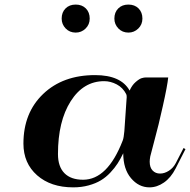

<svg xmlns="http://www.w3.org/2000/svg" viewBox="-20 -806 828 836"><path d="M248.5 -725.1Q248.5 -752.4 265.4 -769.3Q282.2 -786.1 309.6 -786.1Q336.9 -786.1 353.8 -769.3Q370.6 -752.4 370.6 -725.1Q370.6 -699.2 352.5 -681.6Q334.5 -664.1 309.6 -664.1Q283.2 -664.1 265.9 -682.1Q248.5 -700.2 248.5 -725.1ZM478 -725.1Q478 -752.4 494.9 -769.3Q511.7 -786.1 539.1 -786.1Q566.4 -786.1 583.3 -769.3Q600.1 -752.4 600.1 -725.1Q600.1 -699.2 582 -681.6Q564 -664.1 539.1 -664.1Q512.7 -664.1 495.4 -682.1Q478 -700.2 478 -725.1ZM615.7 -468.8H712.4Q709 -433.1 688.7 -342.8Q668.5 -252.4 656.7 -210.9L634.3 -125Q631.8 -111.3 631.8 -102.1Q631.8 -76.7 644.5 -63.5Q657.2 -50.3 676.8 -50.3Q696.3 -50.3 715.3 -62.5Q734.4 -74.7 745.6 -96.2L779.3 -161.6L787.6 -156.7L744.6 -72.3Q724.1 -32.2 693.8 -11.2Q663.6 9.8 630.9 9.8Q584 9.8 550.3 -30.3Q516.6 -70.3 516.6 -138.7Q504.9 -114.3 492.2 -94.5Q479.5 -74.7 460.4 -54.4Q441.4 -34.2 419.2 -20.8Q397 -7.3 366 1.2Q335 9.8 298.8 9.8Q201.2 9.8 141.6 -42.7Q82 -95.2 82 -180.7Q82 -314.9 168 -397Q253.9 -479 394 -479Q506.8 -479 544.4 -411.6Q554.7 -435.1 570.8 -449Q586.9 -462.9 597.2 -465.8Q607.4 -468.8 615.7 -468.8ZM529.3 -396.5Q515.1 -424.3 488.3 -438.5Q461.4 -452.6 433.6 -452.6Q343.3 -452.6 287.8 -365.2Q232.4 -277.8 232.4 -135.3Q232.4 -80.6 260.5 -52Q288.6 -23.4 341.8 -23.4Q448.2 -23.4 514.2 -193.8Q519 -205.6 521.5 -235.4L530.3 -363.3Q531.7 -377.9 531.7 -383.3Q531.7 -392.6 529.3 -396.5Z"/></svg>

Font: QumpellkaNo12
Style: Regular
Weight: 500
Designer: gluk (gluksza@wp.pl)
Foundry: gluk (gluksza@wp.pl)
Version: Version 00.480